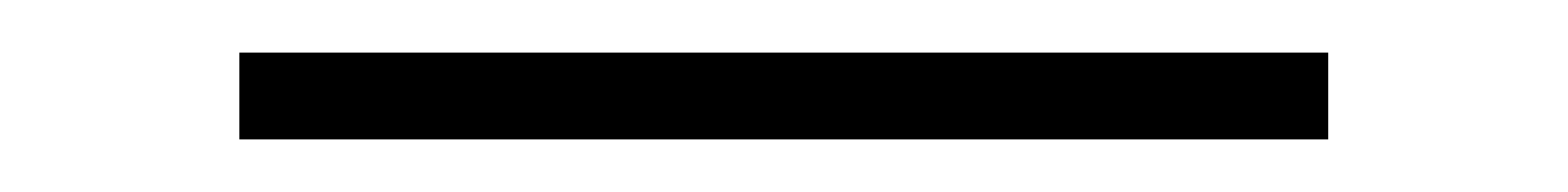

<svg xmlns="http://www.w3.org/2000/svg" viewBox="-20 -20 596 73"><path d="M71 0H485V33H71Z"/></svg>

Font: Athiti Light
Style: Regular
Weight: 300
Designer: CadsonDemak Team
Foundry: CadsonDemak
Version: Version 1.032